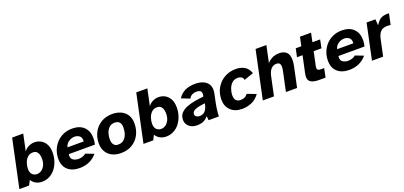

<svg xmlns="http://www.w3.org/2000/svg" viewBox="-2 -1588 5313 2522"><g transform="rotate(-20 2655.0 -327.5)"><path d="M293 12Q252 12 214 -6Q176 -24 149 -66L115 0H-21L121 -668H276L227 -436Q255 -474 294 -492Q333 -510 373 -510Q423 -510 464 -486.5Q505 -463 529.5 -417Q554 -371 554 -303Q554 -241 535.5 -184Q517 -127 483 -83Q449 -39 401 -13.5Q353 12 293 12ZM266 -105Q299 -105 328.5 -125Q358 -145 376.5 -183Q395 -221 395 -275Q395 -328 374 -360Q353 -392 310 -392Q264 -392 234 -363.5Q204 -335 189.5 -292.5Q175 -250 175 -208Q175 -156 202 -130.5Q229 -105 266 -105Z M821 12Q716 12 655.5 -42.5Q595 -97 595 -196Q595 -262 617.5 -319Q640 -376 681 -419Q722 -462 777.5 -486Q833 -510 899 -510Q1006 -510 1064 -452.5Q1122 -395 1122 -298Q1122 -277 1119.5 -255Q1117 -233 1111 -209H746Q745 -203 744.5 -198Q744 -193 744 -188Q744 -144 775 -125Q806 -106 846 -106Q876 -106 904.5 -115.5Q933 -125 950 -142L1064 -98Q1021 -45 959 -16.5Q897 12 821 12ZM760 -299H987Q988 -303 988 -306Q988 -309 988 -313Q988 -357 960 -378Q932 -399 894 -399Q854 -399 814 -374Q774 -349 760 -299Z M1398 13Q1328 13 1275 -13.5Q1222 -40 1193 -89Q1164 -138 1164 -204Q1164 -292 1201 -361Q1238 -430 1305 -470Q1372 -510 1461 -510Q1527 -510 1580 -486Q1633 -462 1664 -414Q1695 -366 1695 -295Q1695 -207 1658.5 -137Q1622 -67 1555.5 -27Q1489 13 1398 13ZM1404 -105Q1450 -105 1480 -131.5Q1510 -158 1525 -200.5Q1540 -243 1540 -292Q1540 -347 1516 -369.5Q1492 -392 1451 -392Q1405 -392 1375.5 -364.5Q1346 -337 1332 -294.5Q1318 -252 1318 -206Q1318 -181 1325.5 -157.5Q1333 -134 1351.5 -119.5Q1370 -105 1404 -105Z M2028 12Q1987 12 1949 -6Q1911 -24 1884 -66L1850 0H1714L1856 -668H2011L1962 -436Q1990 -474 2029 -492Q2068 -510 2108 -510Q2158 -510 2199 -486.5Q2240 -463 2264.5 -417Q2289 -371 2289 -303Q2289 -241 2270.5 -184Q2252 -127 2218 -83Q2184 -39 2136 -13.5Q2088 12 2028 12ZM2001 -105Q2034 -105 2063.5 -125Q2093 -145 2111.5 -183Q2130 -221 2130 -275Q2130 -328 2109 -360Q2088 -392 2045 -392Q1999 -392 1969 -363.5Q1939 -335 1924.5 -292.5Q1910 -250 1910 -208Q1910 -156 1937 -130.5Q1964 -105 2001 -105Z M2457 12Q2419 12 2385 -3.5Q2351 -19 2330 -48.5Q2309 -78 2309 -118Q2309 -174 2341 -209.5Q2373 -245 2426 -266Q2479 -287 2541.5 -298Q2604 -309 2665 -315Q2669 -330 2670 -339Q2671 -348 2671 -354Q2671 -383 2652 -395Q2633 -407 2599 -407Q2567 -407 2539 -392.5Q2511 -378 2497 -348L2380 -394Q2418 -453 2477 -481.5Q2536 -510 2620 -510Q2678 -510 2723.5 -492.5Q2769 -475 2795 -440Q2821 -405 2821 -353Q2821 -333 2815.5 -303Q2810 -273 2803 -243.5Q2796 -214 2792 -193Q2785 -161 2779.5 -124Q2774 -87 2771 -54.5Q2768 -22 2768 0H2624L2619 -59Q2585 -18 2547.5 -3Q2510 12 2457 12ZM2535 -91Q2576 -91 2605.5 -117.5Q2635 -144 2652 -213L2655 -225Q2571 -218 2520.5 -198.5Q2470 -179 2470 -138Q2470 -116 2489 -103.5Q2508 -91 2535 -91Z M3095 12Q2990 12 2932 -45.5Q2874 -103 2874 -194Q2874 -284 2914.5 -355.5Q2955 -427 3026 -468.5Q3097 -510 3188 -510Q3253 -510 3304.5 -482.5Q3356 -455 3383 -382L3250 -336Q3243 -368 3222 -380Q3201 -392 3171 -392Q3123 -392 3091.5 -362.5Q3060 -333 3044 -288Q3028 -243 3028 -198Q3028 -148 3052 -126.5Q3076 -105 3108 -105Q3140 -105 3165 -115Q3190 -125 3213 -154L3336 -107Q3288 -40 3223.5 -14Q3159 12 3095 12Z M3382 0 3524 -668H3675L3625 -432Q3646 -461 3689.5 -485.5Q3733 -510 3799 -510Q3858 -510 3894.5 -476.5Q3931 -443 3931 -366Q3931 -347 3928.5 -326Q3926 -305 3921 -281L3861 0H3705L3761 -263Q3770 -302 3770 -328Q3770 -362 3756 -377Q3742 -392 3714 -392Q3619 -392 3592 -254L3538 0Z M4163 0Q4098 0 4059 -21.5Q4020 -43 4020 -98Q4020 -116 4027 -150L4076 -380H3998L4023 -496H4101L4127 -620H4282L4256 -496H4364L4340 -380H4231L4194 -205Q4191 -192 4189 -180.5Q4187 -169 4187 -160Q4187 -143 4198.5 -133.5Q4210 -124 4242 -124H4285L4259 0Z M4590 12Q4485 12 4424.5 -42.5Q4364 -97 4364 -196Q4364 -262 4386.5 -319Q4409 -376 4450 -419Q4491 -462 4546.5 -486Q4602 -510 4668 -510Q4775 -510 4833 -452.5Q4891 -395 4891 -298Q4891 -277 4888.5 -255Q4886 -233 4880 -209H4515Q4514 -203 4513.5 -198Q4513 -193 4513 -188Q4513 -144 4544 -125Q4575 -106 4615 -106Q4645 -106 4673.5 -115.5Q4702 -125 4719 -142L4833 -98Q4790 -45 4728 -16.5Q4666 12 4590 12ZM4529 -299H4756Q4757 -303 4757 -306Q4757 -309 4757 -313Q4757 -357 4729 -378Q4701 -399 4663 -399Q4623 -399 4583 -374Q4543 -349 4529 -299Z M4908 0 5013 -496H5136L5143 -409Q5169 -455 5204.5 -482Q5240 -509 5305 -510H5331L5299 -358Q5274 -361 5253 -361Q5188 -361 5157 -327Q5126 -293 5113 -231L5064 0Z"/></g></svg>

Font: Atkinson Hyperlegible
Style: Bold Italic
Weight: 700
Italic angle: -12°
Designer: Elliott Scott, Megan Eiswerth, Linus Boman, Theodore Petrosky
Foundry: Braille Institute
Version: Version 1.006; ttfautohint (v1.8.3)